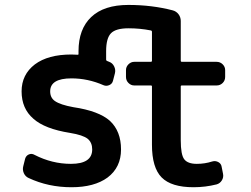

<svg xmlns="http://www.w3.org/2000/svg" viewBox="-20 -785 1040 794"><path d="M780.3 -10.7Q688.5 -10.7 648.4 -51.3Q608.4 -91.8 608.4 -186.5V-427.7Q608.4 -431.6 603.5 -431.6H535.2Q521.5 -431.6 511.2 -441.9Q501 -452.1 501 -466.8V-495.1Q501 -508.8 511.2 -519Q521.5 -529.3 535.2 -529.3H603.5Q608.4 -529.3 608.4 -534.2V-653.3Q608.4 -658.2 603.5 -659.2Q558.6 -668 511.7 -668Q459 -668 439 -647.5Q418.9 -627 418.9 -573.2V-539.1Q418.9 -534.2 423.3 -532.7Q427.7 -531.2 431.6 -529.3Q445.3 -524.4 452.1 -510.3Q459 -496.1 455.1 -481.4L447.3 -451.2Q444.3 -438.5 432.1 -433.1Q419.9 -427.7 408.2 -432.6Q343.8 -460.9 275.4 -460.9Q187.5 -460.9 187.5 -407.2Q187.5 -380.9 207 -367.2Q229.5 -351.6 283.2 -341.8Q388.7 -326.2 434.6 -285.2Q480.5 -242.2 480.5 -167Q480.5 -92.8 424.8 -50.8Q370.1 -10.7 275.4 -10.7Q179.7 -10.7 98.6 -48.8Q85 -54.7 78.6 -68.8Q72.3 -83 76.2 -97.7L84 -128.9Q87.9 -141.6 99.6 -146.5Q111.3 -151.4 123 -144.5Q195.3 -107.4 273.4 -107.4Q361.3 -107.4 361.3 -167Q361.3 -195.3 342.8 -210.9Q323.2 -226.6 269.5 -235.4Q165 -252 118.2 -293.9Q69.3 -335.9 69.3 -407.2Q69.3 -476.6 124 -518.6Q178.7 -559.6 275.4 -559.6Q285.2 -559.6 300.8 -558.6Q304.7 -557.6 304.7 -562.5V-573.2Q304.7 -665 357.4 -714.8Q410.2 -764.6 510.7 -764.6Q608.4 -764.6 694.3 -742.2Q709 -738.3 718.3 -726.1Q727.5 -713.9 727.5 -698.2V-534.2Q727.5 -529.3 732.4 -529.3H876Q890.6 -529.3 900.9 -519Q911.1 -508.8 911.1 -495.1V-466.8Q911.1 -452.1 900.9 -441.9Q890.6 -431.6 876 -431.6H732.4Q727.5 -431.6 727.5 -427.7V-205.1Q727.5 -144.5 742.2 -126Q756.8 -107.4 793.9 -107.4Q827.1 -107.4 857.4 -117.2Q871.1 -121.1 882.8 -114.7Q894.5 -108.4 896.5 -95.7L902.3 -66.4Q905.3 -51.8 897.5 -39.1Q889.6 -26.4 876 -22.5Q829.1 -10.7 780.3 -10.7Z"/></svg>

Font: Rounded-L Mgen+ 1m medium
Style: Regular
Weight: 500
Designer: [Source Han Sans]
Ryoko NISHIZUKA  (kana & ideographs); Paul D. Hunt (Latin, Greek & Cyrillic); Wenlong ZHANG  (bopomofo
Version: Version 1.059.20150602